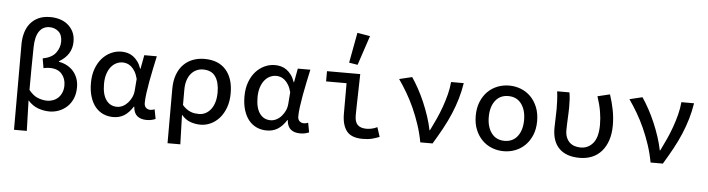

<svg xmlns="http://www.w3.org/2000/svg" viewBox="-54 -1062 5509 1495"><g transform="rotate(5 2700.0 -314.5)"><path d="M88 178V-490Q88 -539 100.5 -581.5Q113 -624 138.5 -655Q164 -686 202.5 -703.5Q241 -721 294 -721Q332 -721 367.5 -710.5Q403 -700 430 -678Q457 -656 473.5 -623.5Q490 -591 490 -546Q490 -442 390 -384V-380Q425 -374 454 -358.5Q483 -343 504 -319Q525 -295 536.5 -263.5Q548 -232 548 -195Q548 -144 531.5 -105.5Q515 -67 487 -41Q459 -15 423.5 -1.5Q388 12 351 12Q306 12 262 -3.5Q218 -19 181 -60Q183 1 184.5 59.5Q186 118 188 178ZM325 -70Q350 -70 373 -79Q396 -88 412.5 -104.5Q429 -121 439 -145.5Q449 -170 449 -201Q449 -254 417.5 -290Q386 -326 323 -326Q299 -326 275 -320L262 -395Q334 -409 364 -450Q394 -491 394 -538Q394 -591 364.5 -616.5Q335 -642 295 -642Q243 -642 214 -600Q185 -558 184 -474Q181 -307 181 -142Q215 -99 252.5 -84.5Q290 -70 325 -70Z M849 12Q805 12 769 -4.5Q733 -21 707.5 -52.5Q682 -84 667.5 -130.5Q653 -177 653 -237Q653 -300 671 -349Q689 -398 719 -431.5Q749 -465 788 -483Q827 -501 869 -501Q893 -501 916 -495Q939 -489 959.5 -474.5Q980 -460 997 -437Q1014 -414 1025 -381H1028L1048 -489H1146Q1136 -442 1125 -390.5Q1114 -339 1105 -289Q1096 -239 1090 -195Q1084 -151 1084 -119Q1084 -94 1098 -81.5Q1112 -69 1132 -69Q1140 -69 1148.5 -71Q1157 -73 1165 -76L1179 -2Q1168 3 1150.5 7.5Q1133 12 1109 12Q1064 12 1036.5 -10Q1009 -32 1005 -83H1002Q971 -34 934 -11Q897 12 849 12ZM871 -70Q894 -70 916 -81Q938 -92 955.5 -111.5Q973 -131 984.5 -156Q996 -181 998 -210L1005 -300Q996 -335 982 -358Q968 -381 951.5 -394.5Q935 -408 918 -413Q901 -418 886 -418Q861 -418 837.5 -407Q814 -396 795.5 -373.5Q777 -351 766 -317Q755 -283 755 -238Q755 -157 786 -113.5Q817 -70 871 -70Z M1288 178V-245Q1288 -310 1306 -358.5Q1324 -407 1355.5 -438.5Q1387 -470 1428.5 -485.5Q1470 -501 1518 -501Q1627 -501 1685.5 -435Q1744 -369 1744 -252Q1744 -189 1726 -140Q1708 -91 1678.5 -57.5Q1649 -24 1610.5 -6Q1572 12 1532 12Q1491 12 1452 -1.5Q1413 -15 1381 -53Q1383 10 1384.5 63.5Q1386 117 1388 178ZM1512 -70Q1539 -70 1562.5 -82Q1586 -94 1604 -117Q1622 -140 1632 -173.5Q1642 -207 1642 -251Q1642 -328 1611.5 -373Q1581 -418 1514 -418Q1487 -418 1463 -407Q1439 -396 1421 -375Q1403 -354 1392.5 -322Q1382 -290 1382 -248V-129Q1398 -110 1414.5 -98.5Q1431 -87 1447.5 -80.5Q1464 -74 1480 -72Q1496 -70 1512 -70Z M2049 12Q2005 12 1969 -4.5Q1933 -21 1907.5 -52.5Q1882 -84 1867.5 -130.5Q1853 -177 1853 -237Q1853 -300 1871 -349Q1889 -398 1919 -431.5Q1949 -465 1988 -483Q2027 -501 2069 -501Q2093 -501 2116 -495Q2139 -489 2159.5 -474.5Q2180 -460 2197 -437Q2214 -414 2225 -381H2228L2248 -489H2346Q2336 -442 2325 -390.5Q2314 -339 2305 -289Q2296 -239 2290 -195Q2284 -151 2284 -119Q2284 -94 2298 -81.5Q2312 -69 2332 -69Q2340 -69 2348.5 -71Q2357 -73 2365 -76L2379 -2Q2368 3 2350.5 7.5Q2333 12 2309 12Q2264 12 2236.5 -10Q2209 -32 2205 -83H2202Q2171 -34 2134 -11Q2097 12 2049 12ZM2071 -70Q2094 -70 2116 -81Q2138 -92 2155.5 -111.5Q2173 -131 2184.5 -156Q2196 -181 2198 -210L2205 -300Q2196 -335 2182 -358Q2168 -381 2151.5 -394.5Q2135 -408 2118 -413Q2101 -418 2086 -418Q2061 -418 2037.5 -407Q2014 -396 1995.5 -373.5Q1977 -351 1966 -317Q1955 -283 1955 -238Q1955 -157 1986 -113.5Q2017 -70 2071 -70Z M2798 12Q2710 12 2673 -35Q2636 -82 2636 -171V-409H2476V-489H2736Q2735 -448 2734 -405Q2733 -362 2732 -320Q2731 -278 2730 -238.5Q2729 -199 2729 -165Q2729 -114 2752 -91.5Q2775 -69 2822 -69Q2839 -69 2861 -73.5Q2883 -78 2905 -89L2929 -15Q2903 -4 2872 4Q2841 12 2798 12ZM2709 -559 2642 -570 2686 -807 2786 -790Z M3248 0Q3235 -71 3213 -137Q3191 -203 3164 -263Q3137 -323 3105.5 -376.5Q3074 -430 3041 -477L3141 -501Q3167 -463 3193.5 -414.5Q3220 -366 3242.5 -313.5Q3265 -261 3283 -206.5Q3301 -152 3311 -101H3315Q3338 -147 3360 -195.5Q3382 -244 3399.5 -293.5Q3417 -343 3429.5 -392Q3442 -441 3446 -489H3545Q3535 -425 3517.5 -365.5Q3500 -306 3475 -246.5Q3450 -187 3417 -126.5Q3384 -66 3344 0Z M3900 12Q3852 12 3808.5 -5Q3765 -22 3732 -55Q3699 -88 3679.5 -135.5Q3660 -183 3660 -244Q3660 -305 3679.5 -353Q3699 -401 3732 -434Q3765 -467 3808.5 -484Q3852 -501 3900 -501Q3948 -501 3991.5 -484Q4035 -467 4068 -434Q4101 -401 4120.5 -353Q4140 -305 4140 -244Q4140 -183 4120.5 -135.5Q4101 -88 4068 -55Q4035 -22 3991.5 -5Q3948 12 3900 12ZM3900 -69Q3965 -69 4001.5 -117Q4038 -165 4038 -244Q4038 -323 4001.5 -371Q3965 -419 3900 -419Q3835 -419 3798.5 -371Q3762 -323 3762 -244Q3762 -165 3798.5 -117Q3835 -69 3900 -69Z M4494 12Q4390 12 4334.5 -42.5Q4279 -97 4279 -201Q4279 -238 4281 -275.5Q4283 -313 4283 -350Q4283 -379 4281.5 -414.5Q4280 -450 4275 -489H4371Q4376 -463 4377.5 -434.5Q4379 -406 4379 -373Q4379 -355 4378 -333Q4377 -311 4376 -287Q4375 -263 4374 -239Q4373 -215 4373 -194Q4373 -161 4383 -137Q4393 -113 4409.5 -98Q4426 -83 4448 -76Q4470 -69 4495 -69Q4554 -69 4592 -115Q4630 -161 4630 -259Q4630 -309 4621 -362Q4612 -415 4591 -478L4687 -501Q4707 -441 4718.5 -382Q4730 -323 4730 -263Q4730 -197 4713 -146Q4696 -95 4665 -59.5Q4634 -24 4590.5 -6Q4547 12 4494 12Z M5048 0Q5035 -71 5013 -137Q4991 -203 4964 -263Q4937 -323 4905.5 -376.5Q4874 -430 4841 -477L4941 -501Q4967 -463 4993.5 -414.5Q5020 -366 5042.5 -313.5Q5065 -261 5083 -206.5Q5101 -152 5111 -101H5115Q5138 -147 5160 -195.5Q5182 -244 5199.5 -293.5Q5217 -343 5229.5 -392Q5242 -441 5246 -489H5345Q5335 -425 5317.5 -365.5Q5300 -306 5275 -246.5Q5250 -187 5217 -126.5Q5184 -66 5144 0Z"/></g></svg>

Font: Source Code Pro Medium
Style: Regular
Weight: 500
Monospace: yes
Designer: Paul D. Hunt, Teo Tuominen
Foundry: Adobe Systems Incorporated
Version: Version 2.030;PS 1.000;hotconv 16.6.51;makeotf.lib2.5.65220